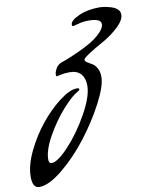

<svg xmlns="http://www.w3.org/2000/svg" viewBox="-366 -469 930 1174"><g transform="rotate(-10 99.0 118.0)"><path d="M272 29Q272 86 218.5 188Q165 290 90.5 387Q16 484 -71 555.5Q-158 627 -218 627Q-260 627 -260 557Q-260 487 -219 401.5Q-178 316 -120.5 244.5Q-63 173 2 123Q67 73 111 73Q126 73 126 80Q126 87 114 93Q76 113 17.5 178.5Q-41 244 -88.5 328.5Q-136 413 -136 471Q-136 496 -118 496Q-81 496 -9.5 419Q62 342 120 237.5Q178 133 178 67Q178 21 154.5 -5.5Q131 -32 86 -32Q53 -32 31 -26.5Q9 -21 4.5 -21Q0 -21 0 -29.5Q0 -38 0.5 -41.5Q1 -45 4.5 -54Q8 -63 12.5 -71Q17 -79 26.5 -87.5Q36 -96 48 -100Q60 -104 79 -111Q98 -118 146.5 -139.5Q195 -161 232.5 -182.5Q270 -204 300.5 -233.5Q331 -263 331 -288Q331 -323 253 -323Q219 -323 188 -314L156 -306Q149 -306 149 -316Q149 -341 204 -366Q259 -391 332 -391Q359 -391 393 -382Q458 -366 458 -325Q458 -291 416 -251Q374 -211 323 -182Q188 -107 188 -91Q188 -82 201 -73.5Q214 -65 230 -56.5Q246 -48 259 -26Q272 -4 272 29Z"/></g></svg>

Font: Condiment
Style: Regular
Weight: 400
Designer: Angel Koziupa, Alejandro Paul
Foundry: Angel Koziupa, Alejandro Paul
Version: Version 1.001